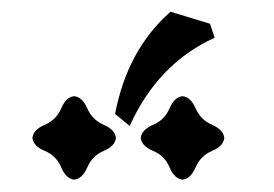

<svg xmlns="http://www.w3.org/2000/svg" viewBox="-20 -880 458 321"><path d="M285.2 -579.6Q271.5 -581.1 263.4 -600.3Q255.4 -619.6 236.1 -627.7Q216.8 -635.7 215.3 -649.4Q216.8 -663.1 236.1 -671.4Q255.4 -679.7 263.4 -698.7Q271.5 -717.8 285.2 -719.2Q298.8 -717.8 307.1 -698.7Q315.4 -679.7 334.5 -671.4Q353.5 -663.1 355 -649.4Q353.5 -635.7 334.5 -627.7Q315.4 -619.6 307.1 -600.3Q298.8 -581.1 285.2 -579.6ZM104 -579.6Q90.3 -581.1 82.3 -600.3Q74.2 -619.6 54.9 -627.7Q35.6 -635.7 34.2 -649.4Q35.6 -663.1 54.9 -671.4Q74.2 -679.7 82.3 -698.7Q90.3 -717.8 104 -719.2Q117.7 -717.8 126 -698.7Q134.3 -679.7 153.3 -671.4Q172.4 -663.1 173.8 -649.4Q172.4 -635.7 153.3 -627.7Q134.3 -619.6 126 -600.3Q117.7 -581.1 104 -579.6ZM196.8 -669.4 172.4 -689.5Q192.9 -796.9 265.1 -860.4L331.1 -840.3L338.9 -816.9Q244.1 -773.9 196.8 -669.4Z"/></svg>

Font: Kelvinch
Style: Regular
Weight: 400
Designer: Paul James MIller
Foundry: High-Logic / Made with FontCreator
Version: Version 3.30 September 23, 2016